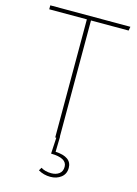

<svg xmlns="http://www.w3.org/2000/svg" viewBox="-132 -752 740 1035"><g transform="rotate(15 238.0 -234.5)"><path d="M249 -659V-11H250L248 74Q339 79 339 140Q339 174 314.5 193Q290 212 255 212Q218 212 187 194L197 177Q220 192 255 192Q281 192 298.5 179Q316 166 316 140Q316 91 227 90L232 0H226V-659H16V-681H463L459 -659Z"/></g></svg>

Font: FiraSans
Style: Regular
Weight: 150
Designer: Carrois Corporate & Edenspiekermann AG
Foundry: Carrois Corporate GbR & Edenspiekermann AG
Version: Version 3.106;PS 003.106;hotconv 1.0.70;makeotf.lib2.5.58329